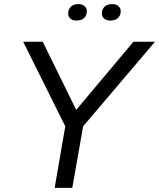

<svg xmlns="http://www.w3.org/2000/svg" viewBox="-20 -915 775 935"><path d="M246.1 0 297.9 -299.8 92.8 -711.9H188L351.1 -379.9L629.9 -711.9H734.9L384.8 -299.8L332 0ZM352.1 -814.9Q333.5 -814.9 322.8 -824.5Q312 -834 312 -849.1Q312 -869.6 325 -882.3Q337.9 -895 361.8 -895Q380.4 -895 391.6 -885.3Q402.8 -875.5 402.8 -860.8Q402.8 -839.8 389.9 -827.4Q377 -814.9 352.1 -814.9ZM517.1 -814.9Q498.5 -814.9 487.3 -824.5Q476.1 -834 476.1 -849.1Q476.1 -869.6 489 -882.3Q502 -895 526.9 -895Q545.4 -895 556.6 -885.3Q567.9 -875.5 567.9 -860.8Q567.9 -840.3 554.7 -827.6Q541.5 -814.9 517.1 -814.9Z"/></svg>

Font: Creato Display
Style: Italic
Weight: 400
Italic angle: -10°
Version: Version 1.000